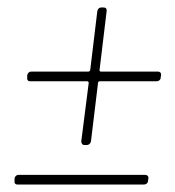

<svg xmlns="http://www.w3.org/2000/svg" viewBox="-20 -533 470 515"><path d="M247 -345 266 -503C267 -509 264 -513 258 -513H252C246 -513 242 -509 241 -503L222 -345C222 -343 219 -341 217 -341H64C58 -341 54 -337 53 -331V-325C52 -319 55 -315 61 -315H214C216 -315 218 -313 218 -311L198 -154C198 -148 201 -144 207 -144H213C218 -144 223 -148 224 -154L243 -311C243 -313 245 -315 247 -315H400C406 -315 411 -319 411 -325L412 -331C413 -337 409 -341 404 -341H250C248 -341 247 -343 247 -345ZM27 -38H366C372 -38 377 -42 377 -48L378 -54C379 -60 375 -64 370 -64H30C24 -64 20 -60 19 -54V-48C18 -42 21 -38 27 -38Z"/></svg>

Font: Barlow Condensed Thin
Style: Italic
Weight: 250
Width: 3
Italic angle: -7°
Designer: Jeremy Tribby
Foundry: Tribby Type
Version: Version 1.422;hotconv 1.0.109;makeotfexe 2.5.65596